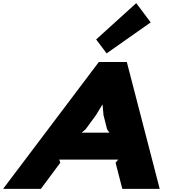

<svg xmlns="http://www.w3.org/2000/svg" viewBox="-74 -1206 1124 1226"><path d="M446.8 -358.9H625L609.9 -379.9L586.9 -471.2L581.1 -537.1H579.1L539.1 -471.2L472.2 -379.9ZM735.8 -810.1 945.8 0H707L664.1 -167L681.2 -187H304.2L311 -167L187 0H-54.2L557.1 -810.1ZM795.9 -1186 888.2 -1063 606.9 -865.2 540 -954.1Z"/></svg>

Font: Sinkin Sans 900 X Black Italic
Style: Regular
Weight: 950
Italic angle: -112°
Designer: Keith Bates
Foundry: K-Type
Version: Sinkin Sans (version 1.0)  by Keith Bates   •   © 2014   www